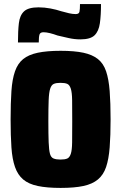

<svg xmlns="http://www.w3.org/2000/svg" viewBox="-20 -838 562 941"><path d="M277 83Q210 83 165 73.5Q120 64 93.5 41.5Q67 19 53.5 -19.5Q40 -58 36 -115.5Q32 -173 32 -253Q32 -334 36 -392Q40 -450 53.5 -488.5Q67 -527 93.5 -548.5Q120 -570 165 -579.5Q210 -589 277 -589Q345 -589 389 -579.5Q433 -570 460 -548.5Q487 -527 500 -488.5Q513 -450 517.5 -392Q522 -334 522 -253Q522 -173 517.5 -115.5Q513 -58 500 -19.5Q487 19 460 41.5Q433 64 389 73.5Q345 83 277 83ZM276 -56Q298 -56 309.5 -61Q321 -66 327 -84Q333 -102 333.5 -140.5Q334 -179 334 -244Q334 -309 333.5 -347Q333 -385 327 -403.5Q321 -422 309.5 -427Q298 -432 276 -432Q256 -432 244 -427Q232 -422 226 -403.5Q220 -385 218.5 -347Q217 -309 217 -244Q217 -179 218.5 -140.5Q220 -102 225 -84Q230 -66 243 -61Q256 -56 276 -56ZM68 -630Q68 -686 72.5 -724.5Q77 -763 98 -782.5Q119 -802 169 -802Q198 -802 227 -796.5Q256 -791 280 -783Q301 -777 318.5 -773Q336 -769 351 -769Q367 -769 369.5 -780.5Q372 -792 372 -818H475Q475 -763 469.5 -724Q464 -685 443.5 -665Q423 -645 374 -645Q345 -645 316.5 -651.5Q288 -658 262 -664Q243 -671 225 -675.5Q207 -680 193 -680Q177 -680 173.5 -668.5Q170 -657 170 -630Z"/></svg>

Font: Farlight84_Sys_V01
Style: Bold
Weight: 700
Designer: Monotype Design Team, Nadine Chahine and Nizar Qandah
Foundry: Monotype Imaging Inc.
Version: Version 2.004;October 31, 2024;FontCreator 14.0.0.2814 64-bi